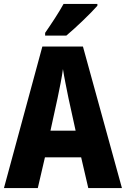

<svg xmlns="http://www.w3.org/2000/svg" viewBox="-20 -950 636 970"><path d="M472 -921V-930H301C277 -886 241 -832 208 -784V-770H315C365 -812 440 -884 472 -921ZM426 0H596L399 -715H194L0 0H171L207 -155H390ZM326 -454 362 -290H235L271 -455C281 -503 293 -561 298 -601C304 -561 317 -499 326 -454Z"/></svg>

Font: Noto Sans Thai Looped Condensed ExtraBold
Style: Regular
Weight: 800
Width: 3
Designer: Sasikarn Vongin, Ben Mitchell
Foundry: The Fontpad Ltd
Version: Version 1.001